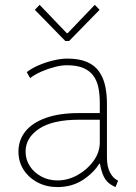

<svg xmlns="http://www.w3.org/2000/svg" viewBox="-20 -760 557 788"><path d="M215.8 7.8Q170.9 7.8 134.5 -11.2Q98.1 -30.3 76.9 -63.2Q55.7 -96.2 55.7 -137.7Q55.7 -185.1 84.2 -220.7Q112.8 -256.3 168.2 -276.1Q223.6 -295.9 303.7 -295.9H400.4V-268.6H303.7Q196.3 -268.6 140.6 -231.7Q85 -194.8 85 -137.7Q85 -105 102.5 -78.1Q120.1 -51.3 149.9 -35.4Q179.7 -19.5 215.8 -19.5Q258.8 -19.5 298.6 -41.7Q338.4 -64 364 -99.6Q389.6 -135.3 389.6 -175.8V-269.5V-274.4V-337.9Q389.6 -372.6 383.8 -400.9Q377.9 -429.2 363 -449.5Q348.1 -469.7 321.8 -481Q295.4 -492.2 253.9 -492.2Q232.4 -492.2 204.6 -485.1Q176.8 -478 149.7 -466.1Q122.6 -454.1 103.5 -439.5L89.8 -463.9Q109.4 -479.5 138.9 -492.2Q168.5 -504.9 199.7 -512.2Q231 -519.5 255.9 -519.5Q305.7 -519.5 337.6 -505.4Q369.6 -491.2 387.2 -465.6Q404.8 -439.9 411.9 -406.5Q418.9 -373 418.9 -334V-113.3Q418.9 -76.2 431.2 -52.7Q443.4 -29.3 460.9 -20.5L464.8 -18.6L454.1 7.8L442.4 2Q418 -10.7 406.5 -34.2Q395 -57.6 389.6 -91.8L393.6 -87.9H381.8L389.6 -91.8Q366.2 -51.8 320.8 -22Q275.4 7.8 215.8 7.8ZM142.6 -740.2 253.9 -624H257.8L369.1 -740.2L388.7 -719.7L263.7 -591.8H248L123 -719.7Z"/></svg>

Font: Reddit Sans ExtraLight
Style: Regular
Weight: 250
Designer: Stephen Hutchings
Foundry: Reddit
Version: Version 1.014